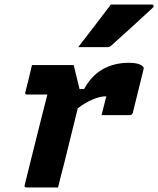

<svg xmlns="http://www.w3.org/2000/svg" viewBox="-20 -827 698 847"><path d="M121 -540H305Q305 -540 309.5 -522Q314 -504 320 -479Q326 -454 331 -434H351Q383 -493 433 -521.5Q483 -550 549 -550Q594 -550 610 -534Q614 -530 614 -526.5Q614 -523 613 -520L566 -330Q563 -319 552 -319H428L433 -339Q437 -355 441 -370.5Q445 -386 449 -402H445Q422 -402 388.5 -388Q355 -374 323 -349Q309 -292 292.5 -225.5Q276 -159 261 -98Q254 -71 247.5 -46.5Q241 -22 236 0H97Q86 0 89 -11Q99 -52 112 -103.5Q125 -155 138.5 -210.5Q152 -266 165.5 -317.5Q179 -369 189 -410H100Q88 -410 92 -421Q100 -451 107 -480.5Q114 -510 121 -540ZM469 -807H650Q656 -807 657.5 -802Q659 -797 653 -792Q607 -749 564.5 -710.5Q522 -672 472 -627Q464 -619 453 -619H325Q361 -666 397 -712.5Q433 -759 469 -807Z"/></svg>

Font: Recursive Mn Lnr St XBd
Style: Italic
Weight: 800
Italic angle: -15°
Monospace: yes
Version: Version 1.079;hotconv 1.0.112;makeotfexe 2.5.65598; ttfautoh